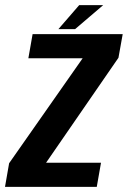

<svg xmlns="http://www.w3.org/2000/svg" viewBox="-46 -728 498 748"><path d="M-26.5 0 -10.5 -92 276 -501H64.5L81 -595H432L415.5 -503L133.5 -94H347.5L331 0ZM181.5 -614.5 262.5 -708H356L246.5 -614.5Z"/></svg>

Font: Anybody SemiBold
Style: Italic
Weight: 600
Italic angle: -10°
Designer: Tyler Finck
Foundry: Etcetera Type Company
Version: Version 1.010; ttfautohint (v1.8.3) -l 8 -r 50 -G 200 -x 14 